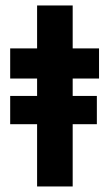

<svg xmlns="http://www.w3.org/2000/svg" viewBox="-20 -670 393 690"><path d="M335.9 -387.7Q335.9 -415 335.9 -496.1Q312.5 -496.1 241.2 -496.1Q241.2 -534.2 241.2 -650.4Q209 -650.4 113.3 -650.4Q113.3 -611.3 113.3 -496.1Q88.9 -496.1 16.6 -496.1Q16.6 -492.2 16.6 -482.4Q16.6 -459 16.6 -387.7Q41 -387.7 113.3 -387.7Q113.3 -372.1 113.3 -325.2Q88.9 -325.2 16.6 -325.2Q16.6 -299.8 16.6 -223.6Q41 -223.6 113.3 -223.6Q113.3 -168 113.3 0Q144.5 0 241.2 0Q241.2 -55.7 241.2 -223.6Q262.7 -223.6 328.1 -223.6Q328.1 -249 328.1 -325.2Q306.6 -325.2 241.2 -325.2Q241.2 -340.8 241.2 -387.7Q264.6 -387.7 335.9 -387.7Z"/></svg>

Font: BM-Biotif
Style: Bold
Weight: 400
Designer: Deni Anggara
Version: Version 1.000;PS 001.000;hotconv 1.0.88;makeotf.lib2.5.64776